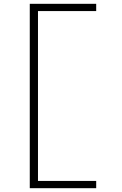

<svg xmlns="http://www.w3.org/2000/svg" viewBox="-20 -843 640 1006"><path d="M136 143V-823H484V-785H179V105H484V143Z"/></svg>

Font: Iosevka SS04 XLt Ex
Style: Regular
Weight: 200
Width: 7
Monospace: yes
Designer: Belleve Invis
Foundry: Belleve Invis
Version: Version 19.0.0; ttfautohint (v1.8.4)